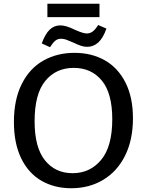

<svg xmlns="http://www.w3.org/2000/svg" viewBox="-20 -991 781 1021"><path d="M54 -342Q54 -461 95.5 -544Q137 -627 210 -668.5Q283 -710 376 -710Q467 -710 537 -670.5Q607 -631 647 -552.5Q687 -474 687 -362Q687 -247 645 -163Q603 -79 528.5 -34.5Q454 10 359 10Q269 10 200 -30Q131 -70 92.5 -149.5Q54 -229 54 -342ZM577 -357Q577 -495 521.5 -562.5Q466 -630 372 -630Q278 -630 221 -561Q164 -492 164 -346Q164 -207 219 -138.5Q274 -70 366 -70Q459 -70 518 -141Q577 -212 577 -357ZM202 -760Q220 -810 244 -833Q268 -856 300 -856Q318 -856 336.5 -850Q355 -844 380 -832Q422 -813 441 -813Q459 -813 473 -823.5Q487 -834 502 -858L546 -839Q528 -788 502.5 -765Q477 -742 444 -742Q427 -742 410.5 -747.5Q394 -753 369 -765Q344 -776 331 -780.5Q318 -785 304 -785Q287 -785 274 -774.5Q261 -764 246 -740ZM232 -971H509V-900H232Z"/></svg>

Font: Bitter Pro Medium
Style: Regular
Weight: 500
Designer: Sol Matas, and Bitter project Authors
Foundry: Sol Matas
Version: Version 1.010